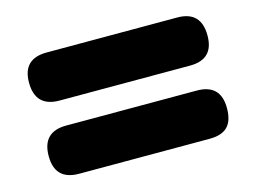

<svg xmlns="http://www.w3.org/2000/svg" viewBox="-64 -573 786 595"><g transform="rotate(-15 329.5 -275.5)"><path d="M124 -470.2H543Q619.1 -470.2 619.1 -392.1Q619.1 -315.9 543 -315.9H124Q46.9 -315.9 46.9 -394Q46.9 -470.2 124 -470.2ZM543 -81.1H124Q46.9 -81.1 46.9 -158.2Q46.9 -235.8 124 -235.8H543Q619.1 -235.8 619.1 -159.2Q619.1 -119.1 600.6 -100.1Q582 -81.1 543 -81.1Z"/></g></svg>

Font: BPreplay
Style: Bold
Weight: 700
Designer: Magenta/George Triantafyllakos
Foundry: Magenta/George Triantafyllakos
Version: Version 1.00